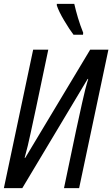

<svg xmlns="http://www.w3.org/2000/svg" viewBox="-20 -970 579 990"><path d="M0 0H95L432 -563H435Q420 -516 403.5 -440Q387 -364 372 -296L310 0H388L539 -714H445L110 -156H107Q124 -217 138 -284Q152 -351 166 -414L229 -714H151ZM359 -791H408L409 -801Q393 -841 382 -878Q371 -915 363 -950H273V-942Q283 -911 311 -864Q339 -817 359 -791Z"/></svg>

Font: Noto Sans UI Condensed
Style: Italic
Weight: 400
Width: 3
Italic angle: -12°
Designer: Monotype Design Team
Foundry: Monotype Imaging Inc.
Version: Version 1.901